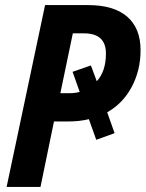

<svg xmlns="http://www.w3.org/2000/svg" viewBox="-20 -734 572 754"><path d="M6 0 157 -714H326Q427 -714 479.5 -668.5Q532 -623 532 -537Q532 -458 497.5 -393Q463 -328 401 -293L430 -211L358 -185L329 -266Q293 -257 247 -257H192L139 0ZM252 -368Q275 -368 293 -373L265 -452L337 -477L360 -415Q396 -454 396 -524Q396 -603 310 -603H266L217 -368Z"/></svg>

Font: Noto Sans Condensed
Style: Bold Italic
Weight: 700
Width: 3
Italic angle: -12°
Designer: Monotype Design Team
Foundry: Monotype Imaging Inc.
Version: Version 2.013; ttfautohint (v1.8.4.7-5d5b)